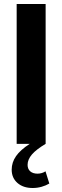

<svg xmlns="http://www.w3.org/2000/svg" viewBox="-20 -720 312 961"><path d="M143.6 221Q96.1 221 67.3 195.7Q38.5 170.4 38.5 129.3Q38.5 92.8 60.2 61.6Q81.9 30.3 128.9 0H63.4V-700H208.4V0Q162 27.6 140 52.9Q118.1 78.3 118.1 105.1Q118.1 125.8 131.3 137.5Q144.5 149.2 168.2 149.2Q178.4 149.2 189.1 146.1Q199.8 143 207.7 137.4L226.9 198.6Q210.2 208.6 188.5 214.8Q166.8 221 143.6 221Z"/></svg>

Font: Red Hat Display VF
Style: Regular
Weight: 300
Designer: Pentagram, MCKL
Foundry: Pentagram, MCKL
Version: Version 1.023